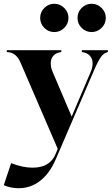

<svg xmlns="http://www.w3.org/2000/svg" viewBox="-87 -774 592 1018"><path d="M399 -604Q368 -604 346 -626Q324 -648 324 -679Q324 -710 346 -732Q368 -754 399 -754Q429 -754 451.5 -732Q474 -710 474 -679Q474 -648 451.5 -626Q429 -604 399 -604ZM201 -604Q170 -604 148 -626Q126 -648 126 -679Q126 -710 148 -732Q170 -754 201 -754Q231 -754 253.5 -732Q276 -710 276 -679Q276 -648 253.5 -626Q231 -604 201 -604ZM12 224Q-29 224 -67 208L-28 91Q33 115 86 115Q178 115 208 42L219 15L21 -444Q-2 -497 -51 -498V-508H238V-498Q211 -495 196.5 -479Q182 -463 182 -438Q182 -416 192 -393L293 -156L394 -393Q404 -416 404 -438Q404 -463 389 -479Q374 -495 347 -498V-508H485V-498Q463 -493 447.5 -471Q432 -449 412 -402L208 72Q176 146 125.5 185Q75 224 12 224Z"/></svg>

Font: Gloock
Style: Regular
Weight: 400
Designer: Duarte Pinto
Foundry: Duarte Pinto
Version: Version 1.000